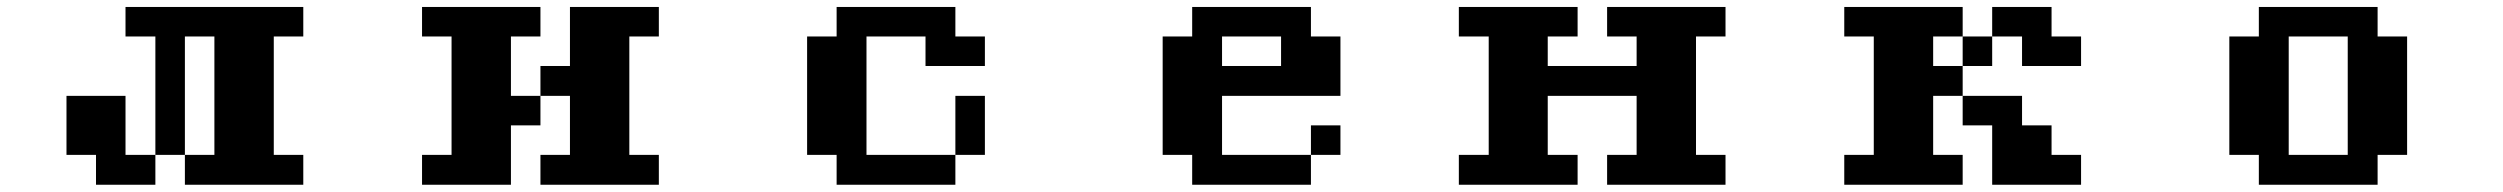

<svg xmlns="http://www.w3.org/2000/svg" viewBox="-20 -462 7040 540"><path d="M333 -359.4V-442.4H833V-359.4H750V-26.4H833V57.6H500V-26.4H417V-359.4ZM167 -26.4V-192.4H333V-26.4H417V57.6H250V-26.4ZM500 -26.4H583V-359.4H500Z M1167 -26.4H1250V-359.4H1167V-442.4H1500V-359.4H1417V-192.4H1500V-109.4H1417V57.6H1167ZM1500 -192.4V-276.4H1583V-442.4H1833V-359.4H1750V-26.4H1833V57.6H1500V-26.4H1583V-192.4Z M2250 -26.4V-359.4H2333V-442.4H2667V-359.4H2750V-276.4H2583V-359.4H2417V-26.4H2667V-192.4H2750V-26.4H2667V57.6H2333V-26.4Z M3417 -276.4H3583V-359.4H3417ZM3250 -26.4V-359.4H3333V-442.4H3667V-359.4H3750V-192.4H3417V-26.4H3667V57.6H3333V-26.4ZM3667 -26.4V-109.4H3750V-26.4Z M4083 -26.4H4167V-359.4H4083V-442.4H4417V-359.4H4333V-276.4H4583V-359.4H4500V-442.4H4833V-359.4H4750V-26.4H4833V57.6H4500V-26.4H4583V-192.4H4333V-26.4H4417V57.6H4083Z M5167 -26.4H5250V-359.4H5167V-442.4H5500V-359.4H5417V-276.4H5500V-192.4H5417V-26.4H5500V57.6H5167ZM5500 -192.4H5667V-109.4H5750V-26.4H5833V57.6H5583V-109.4H5500ZM5500 -276.4V-359.4H5583V-276.4ZM5583 -359.4V-442.4H5750V-359.4H5833V-276.4H5667V-359.4Z M6417 -26.4H6583V-359.4H6417ZM6250 -26.4V-359.4H6333V-442.4H6667V-359.4H6750V-26.4H6667V57.6H6333V-26.4Z"/></svg>

Font: KH Dot Dougenzaka 12
Style: Regular
Weight: 400
Designer: Original version for X68000 by Keitarou Hiraki (http://hp.vector.co.jp/authors/VA000874/) / TrueType conversion by Homem
Version: Version 1.00.20150527